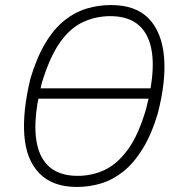

<svg xmlns="http://www.w3.org/2000/svg" viewBox="-20 -733 710 761"><path d="M131 -342 137 -383H595L589 -342ZM285 8Q189 8 136.5 -45.5Q84 -99 76.5 -195.5Q69 -292 101 -423Q126 -506 160 -562.5Q194 -619 235.5 -652Q277 -685 323.5 -699Q370 -713 420 -713Q518 -713 569.5 -659.5Q621 -606 630 -509.5Q639 -413 605 -282Q580 -199 545 -142.5Q510 -86 468.5 -53Q427 -20 380.5 -6Q334 8 285 8ZM288 -36Q345 -36 395 -59.5Q445 -83 487 -140.5Q529 -198 559 -301Q606 -481 569.5 -575Q533 -669 417 -669Q360 -669 309 -645.5Q258 -622 217.5 -564.5Q177 -507 146 -405Q100 -225 136 -130.5Q172 -36 288 -36Z"/></svg>

Font: Nunito Sans 7pt Condensed ExtraLight
Style: Italic
Weight: 250
Width: 3
Italic angle: -9°
Designer: Vernon Adams
Foundry: Vernon Adams
Version: Version 3.101;gftools[0.9.27]